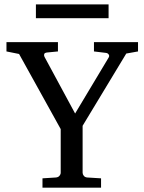

<svg xmlns="http://www.w3.org/2000/svg" viewBox="-20 -865 666 885"><path d="M562 -618.2 360.8 -285.2V-68.8Q360.8 -61.5 366.2 -54.7Q371.6 -47.9 381.8 -46.9L445.8 -43V0H175.8V-43L237.8 -46.9Q248.5 -47.9 254.2 -54.7Q259.8 -61.5 259.8 -68.8V-270L67.9 -616.2L9.8 -627.9V-670.9H247.1V-627.9L196.8 -623Q185.1 -621.6 183.6 -615.2Q182.1 -608.9 185.1 -603L326.2 -341.8L481 -600.1Q485.4 -607.4 481 -613.8Q476.6 -620.1 469.2 -621.1L413.1 -627.9V-670.9H616.2V-627.9ZM145.5 -781.2V-844.7H480.5V-781.2Z"/></svg>

Font: Charis SIL Am
Style: Regular
Weight: 400
Foundry: SIL International
Version: Version 5.000